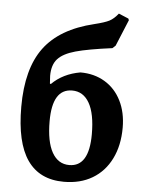

<svg xmlns="http://www.w3.org/2000/svg" viewBox="-54 -785 629 840"><g transform="rotate(5 261.0 -365.0)"><path d="M494 -246Q494 -168 465 -109.5Q436 -51 383 -19.5Q330 12 258 12Q151 12 97.5 -65Q44 -142 44 -299Q44 -466 112.5 -558.5Q181 -651 331 -687Q376 -698 395.5 -708Q415 -718 434 -742L477 -724L480 -717L432 -601L419 -589Q312 -575 258.5 -560Q205 -545 181.5 -519Q158 -493 158 -445Q158 -435 160 -411L164 -409Q213 -458 289 -471Q350 -471 396.5 -443Q443 -415 468.5 -364Q494 -313 494 -246ZM362 -206Q362 -296 335.5 -342.5Q309 -389 260 -389Q173 -389 173 -247Q173 -157 199.5 -110Q226 -63 275 -63Q362 -63 362 -206Z"/></g></svg>

Font: Alegreya
Style: Bold
Weight: 700
Designer: Juan Pablo del Peral
Foundry: Huerta Tipografica
Version: Version 2.008; ttfautohint (v1.8)